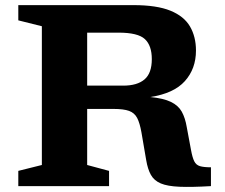

<svg xmlns="http://www.w3.org/2000/svg" viewBox="-20 -727 878 750"><path d="M51.5 -647.5V-707H501.5Q592.5 -707 645.8 -685.2Q699 -663.5 722.2 -623.5Q745.5 -583.5 745.5 -529.5Q745.5 -458.5 702.2 -410.2Q659 -362 567 -348Q618.5 -343 647.5 -329Q676.5 -315 690 -290.8Q703.5 -266.5 709.5 -230.5L726 -142Q731.5 -111.5 738.8 -97Q746 -82.5 761 -78Q776 -73.5 804 -73.5V0Q728.5 4.5 681.2 2.5Q634 0.5 608 -10.5Q582 -21.5 569.5 -43.8Q557 -66 551 -102L532.5 -210Q526 -246.5 515.8 -266.2Q505.5 -286 484.2 -293.8Q463 -301.5 423.5 -301.5H320.5V-82.5L406 -59.5V0H51.5V-59.5L143.5 -82.5V-624.5ZM461.5 -392.5Q516 -392.5 544.5 -416.8Q573 -441 573 -496Q573 -549 546 -574.2Q519 -599.5 443 -599.5H320.5V-392.5Z"/></svg>

Font: Newsreader 6pt SemiBold
Style: Regular
Weight: 600
Designer: Hugues Gentile
Foundry: Production Type
Version: Version 1.003; ttfautohint (v1.8.3)